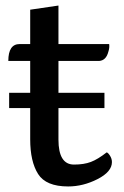

<svg xmlns="http://www.w3.org/2000/svg" viewBox="-20 -658 447 693"><path d="M191 -268V-154Q191 -64 247 -64Q283 -64 308 -73.5Q333 -83 365 -108Q370 -107 377 -96Q384 -85 384 -73Q384 -38 332 -11.5Q280 15 226 15Q146 15 117.5 -30Q89 -75 89 -155V-268H13V-323H89V-438H10Q10 -499 51 -499H89V-623L191 -638V-499H374Q376 -486 371 -471Q363 -440 338 -438H191V-323H357V-268Z"/></svg>

Font: Karma SemiBold
Style: Regular
Weight: 600
Designer: Joana Correia
Foundry: Indian Type Foundry
Version: Version 1.202;PS 1.0;hotconv 1.0.78;makeotf.lib2.5.61930; tt